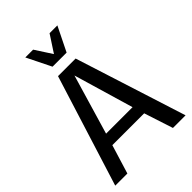

<svg xmlns="http://www.w3.org/2000/svg" viewBox="-266 -1049 1164 1164"><g transform="rotate(-45 315.5 -467.5)"><path d="M13.7 0 237.8 -714.8H388.7L616.7 0H508.3L447.8 -186H174.8L117.7 0ZM197.3 -262.2H424.3L311 -647ZM254.9 -778.8 177.7 -935.1H244.6L314.9 -826.7L385.7 -935.1H452.6L375.5 -778.8Z"/></g></svg>

Font: Pontano Sans SemiBold
Style: Regular
Weight: 600
Designer: Vernon Adams
Foundry: Vernon Adams
Version: Version 2.001